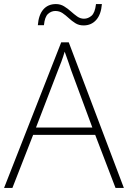

<svg xmlns="http://www.w3.org/2000/svg" viewBox="-20 -924 630 944"><path d="M548 0 448 -261H143L41 0H0L281 -716H318L589 0ZM330 -578Q325 -595 316 -619.5Q307 -644 298 -670Q291 -646 282 -621.5Q273 -597 265 -578L157 -297H434ZM481 -904Q477 -853 453 -826Q429 -799 391 -799Q368 -799 350.5 -810Q333 -821 318 -835Q303 -849 287.5 -859.5Q272 -870 252 -870Q232 -870 216 -855.5Q200 -841 196 -800H166Q170 -851 193 -877.5Q216 -904 255 -904Q277 -904 295 -893Q313 -882 328.5 -868Q344 -854 359.5 -843Q375 -832 393 -832Q413 -832 430 -846.5Q447 -861 452 -904Z"/></svg>

Font: Noto Sans Thai ExtraLight
Style: Regular
Weight: 200
Designer: Monotype Design Team
Foundry: Monotype Imaging Inc.
Version: Version 2.001; ttfautohint (v1.8.4.7-5d5b)